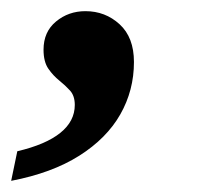

<svg xmlns="http://www.w3.org/2000/svg" viewBox="-36 -173 360 344"><path d="M-5 98Q46 86 72 65.1Q98 44.2 98 15Q98 -1.3 89.5 -10.7Q81 -20 70.2 -28.7Q59.3 -37.4 50.7 -49.8Q42 -62.3 42 -84Q42 -116 64.4 -134.5Q86.8 -153 117 -153Q152.7 -153 178.3 -129.5Q204 -106 204 -61.9Q204 -11 179.5 32Q155 75 106 106Q57 137 -16 151Z"/></svg>

Font: Noto Serif
Style: Italic
Weight: 400
Italic angle: -12°
Designer: Monotype Design Team
Foundry: Monotype Imaging Inc.
Version: Version 2.013